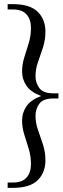

<svg xmlns="http://www.w3.org/2000/svg" viewBox="-20 -760 303 930"><path d="M42 150H17V124H44Q88 124 109 99.5Q130 75 130 35Q130 -4 119 -39.5Q108 -75 97.5 -108.5Q87 -142 87 -177Q87 -214 108 -245Q129 -276 179 -295Q129 -314 108 -345Q87 -376 87 -413Q87 -448 97.5 -481.5Q108 -515 119 -550.5Q130 -586 130 -625Q130 -665 109 -689.5Q88 -714 44 -714H17V-740H42Q125 -740 162.5 -703Q200 -666 200 -607Q200 -566 188 -529.5Q176 -493 164 -459Q152 -425 152 -391Q152 -359 170.5 -333.5Q189 -308 238 -308H263V-283H238Q189 -283 170.5 -257.5Q152 -232 152 -199Q152 -165 164 -131Q176 -97 188 -60.5Q200 -24 200 17Q200 76 162.5 113Q125 150 42 150Z"/></svg>

Font: Spectral SC
Style: Bold
Weight: 700
Designer: Jean-Baptiste Levee
Foundry: Production Type
Version: Version 2.001